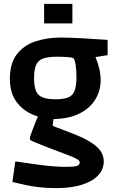

<svg xmlns="http://www.w3.org/2000/svg" viewBox="-20 -793 593 992"><path d="M270 179Q226 179 185 174.5Q144 170 112.5 163Q81 156 62.5 151.5Q44 147 44 147L59 41Q126 51 194 60Q262 69 323 69Q363 69 377.5 64Q392 59 392 47Q392 41 387.5 36Q383 31 367.5 23.5Q352 16 320 4Q288 -8 233 -29Q187 -47 166 -55.5Q145 -64 139.5 -68Q134 -72 134 -76Q134 -83 140 -100Q146 -117 153.5 -136.5Q161 -156 167.5 -171.5Q174 -187 176 -191Q108 -212 69.5 -261Q31 -310 31 -385Q31 -466 67.5 -513Q104 -560 164 -579.5Q224 -599 294 -599Q314 -599 345 -598Q376 -597 409 -595Q442 -593 471 -591Q500 -589 518 -588Q536 -587 536 -587V-508L473 -498Q473 -498 480 -480.5Q487 -463 493.5 -435.5Q500 -408 500 -379Q500 -323 471.5 -277.5Q443 -232 388.5 -205.5Q334 -179 257 -178Q256 -173 254 -161Q252 -149 252 -146Q252 -143 262.5 -138.5Q273 -134 295.5 -126Q318 -118 353 -104Q415 -80 450.5 -57Q486 -34 501 -10.5Q516 13 516 40Q516 85 484.5 116Q453 147 397.5 163Q342 179 270 179ZM266 -280Q308 -280 332 -289.5Q356 -299 365.5 -324Q375 -349 375 -395Q375 -434 370.5 -460Q366 -486 360 -491Q358 -494 347.5 -496Q337 -498 323.5 -498.5Q310 -499 298 -499.5Q286 -500 278 -500Q233 -500 206.5 -492Q180 -484 168 -460.5Q156 -437 156 -389Q156 -325 180 -302.5Q204 -280 266 -280ZM208 -672V-773H354V-672Z"/></svg>

Font: Ruda ExtraBold
Style: Regular
Weight: 800
Designer: Mariela Monsalve and Angelina Sanchez
Foundry: Mariela Monsalve and Angelina Sanchez
Version: Version 2.000